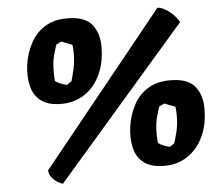

<svg xmlns="http://www.w3.org/2000/svg" viewBox="-56 -831 1057 947"><g transform="rotate(-5 472.5 -358.0)"><path d="M217.3 54.7Q191.4 46.4 171.4 26.9Q151.4 7.3 149.9 -17.1L757.3 -769.5Q775.9 -768.6 796.4 -756.3Q816.9 -744.1 835 -726.1Q853 -708 862.8 -689.5ZM244.6 -338.4Q179.2 -338.4 143.6 -366Q107.9 -393.6 96.7 -440.9Q85.4 -488.3 93.3 -546.9Q102.5 -606.4 128.7 -653.8Q154.8 -701.2 199.5 -728.8Q244.1 -756.3 308.6 -756.3Q395.5 -756.3 430.7 -713.4Q465.8 -670.4 465.8 -602.5Q465.8 -524.4 438 -464.8Q410.2 -405.3 360.4 -371.8Q310.5 -338.4 244.6 -338.4ZM279.3 -429.2 303.2 -444.8Q310.1 -466.3 318.4 -502.7Q326.7 -539.1 326.7 -580.1Q326.7 -592.8 325.9 -603.3Q325.2 -613.8 324.2 -624L271 -644.5L245.6 -632.8Q241.7 -623.5 231 -586.9Q220.2 -550.3 220.2 -497.6Q220.2 -488.8 220.7 -477.1Q221.2 -465.3 222.2 -453.6Q241.2 -439 279.3 -429.2ZM724.1 10.3Q658.2 10.3 622.6 -17.3Q586.9 -44.9 575.9 -92.3Q564.9 -139.6 572.8 -198.2Q582 -257.8 607.9 -305.2Q633.8 -352.5 678.5 -380.1Q723.1 -407.7 788.1 -407.7Q875 -407.7 910.2 -364.7Q945.3 -321.8 945.3 -253.9Q945.3 -175.8 917.5 -116.2Q889.6 -56.6 839.8 -23.2Q790 10.3 724.1 10.3ZM758.8 -80.6 781.7 -96.2Q786.1 -108.4 796.1 -146.7Q806.2 -185.1 806.2 -231.4Q806.2 -242.7 805.4 -253.7Q804.7 -264.6 803.7 -275.4L750 -295.9L724.6 -284.2Q720.7 -274.9 710 -238.5Q699.2 -202.1 699.2 -148.9Q699.2 -138.2 700 -127.2Q700.7 -116.2 701.7 -105Q721.2 -89.4 758.8 -80.6Z"/></g></svg>

Font: Fruktur
Style: Italic
Weight: 400
Italic angle: -8°
Designer: Viktoriya Grabowska, Eben Sorkin
Foundry: Viktoriya Grabowska
Version: Version 1.008; ttfautohint (v1.8.4.7-5d5b)